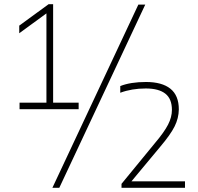

<svg xmlns="http://www.w3.org/2000/svg" viewBox="-20 -830 946 918"><path d="M234 -339H356V-308H73.5V-339H202V-766L72 -671V-707.5L212.5 -810H234ZM230.5 68 641.5 -808H674.5L263.5 68ZM864.5 37V68H561V49L720.5 -145.5Q765 -198 783.5 -234Q802 -270 802 -304.5Q802 -357.5 770.5 -382.2Q739 -407 677 -407Q610 -407 555 -386.5V-418.5Q604 -438 678 -438Q754.5 -438 794.8 -405.8Q835 -373.5 835 -307Q834.5 -265 814.8 -225.5Q795 -186 745 -127L608.5 37Z"/></svg>

Font: Encode Sans Semi Expanded Thin
Style: Regular
Weight: 250
Width: 6
Designer: Multiple Designers
Foundry: Impallari Type
Version: Version 2.000